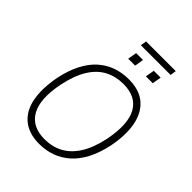

<svg xmlns="http://www.w3.org/2000/svg" viewBox="-266 -1115 1268 1268"><g transform="rotate(45 367.5 -481.0)"><path d="M326 8Q229 8 170.5 -40.5Q112 -89 95.5 -177.5Q79 -266 102 -386Q120 -471 152 -533Q184 -595 228 -634.5Q272 -674 326 -693.5Q380 -713 443 -713Q542 -713 599.5 -664.5Q657 -616 674.5 -527.5Q692 -439 668 -319Q650 -234 617.5 -172Q585 -110 540.5 -70.5Q496 -31 442 -11.5Q388 8 326 8ZM329 -39Q400 -39 457 -69Q514 -99 555.5 -164Q597 -229 619 -332Q652 -498 605.5 -582Q559 -666 440 -666Q369 -666 311.5 -636Q254 -606 213.5 -541.5Q173 -477 151 -374Q117 -209 164 -124Q211 -39 329 -39ZM340 -928 347 -970H624L618 -928ZM344 -806 355 -869H419L409 -806ZM509 -806 520 -869H584L573 -806Z"/></g></svg>

Font: Nunito Sans 7pt SemiCondensed ExtraLight
Style: Italic
Weight: 250
Width: 4
Italic angle: -9°
Designer: Vernon Adams
Foundry: Vernon Adams
Version: Version 3.101;gftools[0.9.27]